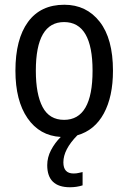

<svg xmlns="http://www.w3.org/2000/svg" viewBox="-20 -567 542 809"><path d="M275 222Q303 222 328 214V158Q321 159 312 161.5Q303 164 290 164Q247 164 247 117Q247 63 306 3Q379 -18 417.5 -89Q456 -160 456 -269Q456 -404 400 -475.5Q344 -547 251 -547Q151 -547 98 -474.5Q45 -402 45 -269Q45 -143 96 -69Q147 5 236 10Q211 35 195 65.5Q179 96 179 129Q179 222 275 222ZM250 -474Q370 -474 370 -269Q370 -62 250 -62Q188 -62 159.5 -116Q131 -170 131 -269Q131 -474 250 -474Z"/></svg>

Font: Noto Sans Display SemiCondensed
Style: Regular
Weight: 400
Width: 4
Designer: Monotype Design team
Foundry: Monotype Imaging Inc.
Version: 1.000